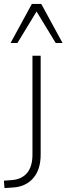

<svg xmlns="http://www.w3.org/2000/svg" viewBox="-78 -769 340 982"><path d="M-55 193 -58 155 -17 152Q34 148 61 115Q88 82 88 22V-484H130V21Q130 60 120.5 90Q111 120 92.5 141.5Q74 163 48 175.5Q22 188 -12 190ZM-24 -549 85 -749H133L242 -549H207L109 -710L11 -549Z"/></svg>

Font: Nunito Sans 12pt ExtraLight
Style: Regular
Weight: 200
Designer: Vernon Adams
Foundry: Vernon Adams
Version: Version 3.101;gftools[0.9.27]